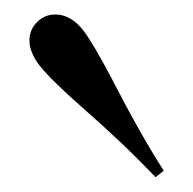

<svg xmlns="http://www.w3.org/2000/svg" viewBox="-20 -840 263 261"><path d="M55.2 -820.3Q76.7 -820.3 93.8 -797.9Q106.9 -780.8 133.8 -729.5Q170.4 -658.2 202.6 -607.9L191.4 -599.1Q147.9 -645 90.8 -694.8Q49.3 -731.4 33.7 -751Q20 -769 20 -785.2Q20 -801.8 33.7 -813Q43 -820.3 55.2 -820.3Z"/></svg>

Font: Playfair Display SC
Style: Regular
Weight: 400
Designer: Claus Eggers Sørensen
Foundry: Claus Eggers Sørensen
Version: Version 1.004;PS 001.004;hotconv 1.0.70;makeotf.lib2.5.58329